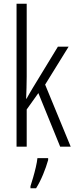

<svg xmlns="http://www.w3.org/2000/svg" viewBox="-20 -780 402 1021"><path d="M122 -372Q122 -341 121 -313Q120 -285 119 -255H121Q130 -271 137.5 -284Q145 -297 154 -312L288 -532H345L220 -330L356 0H300L184 -285L122 -198V0H68V-760H122ZM236 71Q226 107 209 148Q192 189 172 221H142V210Q148 192 156 164.5Q164 137 170.5 109Q177 81 179 61H236Z"/></svg>

Font: Noto Sans Sinhala ExtraCondensed Light
Style: Regular
Weight: 300
Width: 2
Designer: Jelle Bosma - Monotype Design Team
Foundry: Monotype Imaging Inc.
Version: Version 2.006; ttfautohint (v1.8.4.7-5d5b)